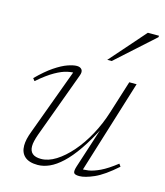

<svg xmlns="http://www.w3.org/2000/svg" viewBox="-106 -771 738 861"><g transform="rotate(15 263.0 -340.0)"><path d="M320 -28.5 385 -229.5H388.5Q354.5 -162.5 322.8 -116.5Q291 -70.5 261.2 -42.8Q231.5 -15 203.5 -2.5Q175.5 10 149 10Q109 10 88.8 -8Q68.5 -26 68.5 -59Q68.5 -73 72.2 -89.8Q76 -106.5 83.5 -126L200.5 -443.5L212 -431.5Q193.5 -433 169.8 -428Q146 -423 114 -405Q82 -387 38.5 -349.5L29.5 -361Q70 -401.5 103.5 -424Q137 -446.5 162.8 -455.5Q188.5 -464.5 205 -464.5Q221 -464.5 228.2 -454.8Q235.5 -445 228 -425.5L116 -121Q110 -104 106.8 -90.2Q103.5 -76.5 103.5 -65Q103.5 -42.5 116.8 -31.2Q130 -20 156.5 -20Q190 -20 225.5 -42.2Q261 -64.5 295 -103.5Q329 -142.5 357 -194Q385 -245.5 403 -303.5L450.5 -454.5H484.5L347 -10.5L335.5 -23.5Q353 -22 375.8 -25.2Q398.5 -28.5 429.5 -43.2Q460.5 -58 502 -90.5L510.5 -78.5Q452.5 -27 410.5 -8.5Q368.5 10 342.5 10Q321 10 317 1.8Q313 -6.5 320 -28.5ZM329 -526 473.5 -690.5H525.5L524.5 -683.5L349.5 -526Z"/></g></svg>

Font: Newsreader ExtraLight
Style: Italic
Weight: 250
Italic angle: -17°
Designer: Hugues Gentile
Foundry: Production Type
Version: Version 1.003